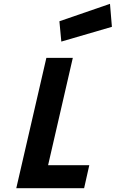

<svg xmlns="http://www.w3.org/2000/svg" viewBox="-20 -982 604 1002"><path d="M290 -871 554 -962 564 -842 300 -765ZM222 -680H360L231 -120H446L419 0H65Z"/></svg>

Font: Cairo
Style: Bold Italic
Weight: 700
Italic angle: -13°
Designer: Mohamed Gaber, Accademia di Belle Arti di Urbino and others
Foundry: Kief Type Foundry, Accademia di Belle Arti di Urbino and others
Version: Version 3.011